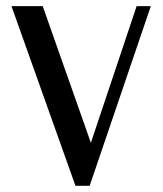

<svg xmlns="http://www.w3.org/2000/svg" viewBox="-20 -601 526 621"><path d="M118.2 -581.1 273.9 -139.2 421.9 -581.1H467.8L270 0H224.1L17.1 -581.1Z"/></svg>

Font: SimahzazaarabicW05-Regular
Style: Regular
Weight: 400
Designer: Ahmed zaza
Foundry: Ahmed zaza
Version: Version 1.001